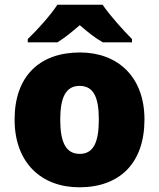

<svg xmlns="http://www.w3.org/2000/svg" viewBox="-20 -837 677 816"><path d="M416 -817H224C194 -771 136 -707 98 -671V-657H224C259 -679 284 -700 319 -730C354 -700 382 -677 417 -657H541V-671C507 -705 447 -771 416 -817ZM594 -329C594 -512 479 -614 320 -614C147 -614 42 -512 42 -329C42 -144 157 -41 317 -41C489 -41 594 -144 594 -329ZM236 -329C236 -423 260 -472 318 -472C378 -472 400 -423 400 -329C400 -234 378 -183 319 -183C259 -183 236 -234 236 -329Z"/></svg>

Font: Noto Sans Tamil UI Black
Style: Regular
Weight: 900
Designer: Jelle Bosma - Monotype Design Team
Foundry: Monotype Imaging Inc.
Version: Version 2.004